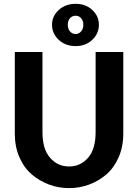

<svg xmlns="http://www.w3.org/2000/svg" viewBox="-20 -973 719 1000"><path d="M57.1 -276.9V-702.1H201.2V-285.2Q201.2 -195.8 241 -150.9Q280.8 -106 339.8 -106Q398.9 -106 438.5 -150.9Q478 -195.8 478 -285.2V-702.1H622.1V-276.9Q622.1 -209 598.1 -154.1Q574.2 -99.1 534.2 -64.7Q494.1 -30.3 444.1 -11.7Q394 6.8 339.8 6.8Q285.6 6.8 235.6 -11.7Q185.5 -30.3 145.3 -64.7Q105 -99.1 81.1 -154.1Q57.1 -209 57.1 -276.9ZM374 -732.9Q320.8 -732.9 285.9 -765.4Q251 -797.9 251 -844.2Q251 -889.2 286.1 -921.1Q321.3 -953.1 374 -953.1Q426.3 -953.1 460.7 -921.1Q495.1 -889.2 495.1 -844.2Q495.1 -797.9 460.4 -765.4Q425.8 -732.9 374 -732.9ZM374 -795.9Q391.1 -795.9 402.6 -809.6Q414.1 -823.2 414.1 -844.2Q414.1 -864.7 402.8 -877.9Q391.6 -891.1 374 -891.1Q356 -891.1 344.5 -878.2Q333 -865.2 333 -844.2Q333 -823.2 344.5 -809.6Q356 -795.9 374 -795.9Z"/></svg>

Font: LT Superior
Style: Bold
Weight: 400
Designer: Daniel Lyons
Foundry: LyonsType
Version: Version 1.000